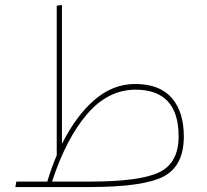

<svg xmlns="http://www.w3.org/2000/svg" viewBox="-20 -755 835 775"><path d="M525 -416Q624 -416 673 -360Q722 -304 722 -204Q722 -85 640 -42.5Q558 0 342 0H42L46 -22H171Q187 -77 209 -128V-732L230 -735V-174Q287 -288 361.5 -352Q436 -416 525 -416ZM342 -22Q546 -22 623.5 -60Q701 -98 701 -204Q701 -393 527 -393Q417 -393 332.5 -295.5Q248 -198 190 -22Z"/></svg>

Font: FiraGO Thin
Style: Regular
Weight: 100
Designer: bBox Type
Foundry: bBox Type GmbH
Version: Version 1.001;PS 001.001;hotconv 1.0.88;makeotf.lib2.5.64775